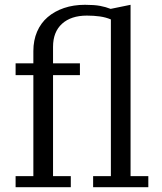

<svg xmlns="http://www.w3.org/2000/svg" viewBox="-20 -780 673 800"><path d="M45 -46H119V-467H45V-516H119V-567Q119 -612 134.5 -648Q150 -684 178.5 -708.5Q207 -733 246.5 -746.5Q286 -760 334 -760Q373 -760 397 -755.5Q421 -751 441 -743L524 -760V-46H598V0H368V-46H442V-699Q421 -708 396 -711.5Q371 -715 342 -715Q276 -715 238.5 -681Q201 -647 201 -585V-516H313V-467H201V-46H275V0H45Z"/></svg>

Font: IBM Plex Serif
Style: Regular
Weight: 400
Designer: Mike Abbink, Paul van der Laan, Pieter van Rosmalen
Foundry: Bold Monday
Version: Version 3.001